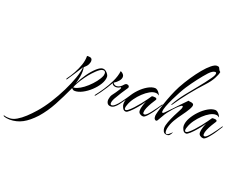

<svg xmlns="http://www.w3.org/2000/svg" viewBox="-532 -931 2105 1651"><g transform="rotate(20 520.5 -105.5)"><path d="M-322 417Q-334 417 -349.5 414.5Q-365 412 -377 407Q-384 404 -381 401Q-378 398 -374 400Q-363 404 -351.5 405Q-340 406 -328 406Q-297 406 -262.5 386Q-228 366 -192.5 333Q-157 300 -123 261Q-79 211 -37.5 145.5Q4 80 38 11Q72 -58 93.5 -119Q115 -180 118 -222Q93 -183 72.5 -150.5Q52 -118 24 -78Q21 -74 19 -74Q18 -74 17.5 -77.5Q17 -81 18 -83Q44 -118 66.5 -159Q89 -200 103.5 -242.5Q118 -285 117 -325Q121 -326 124.5 -326Q128 -326 131 -326Q166 -326 166 -296Q166 -284 158 -266Q153 -254 143.5 -244Q134 -234 123 -224Q125 -216 126 -207Q127 -198 127 -187Q127 -165 122.5 -137Q118 -109 107 -70Q131 -120 163.5 -166Q196 -212 228.5 -241Q261 -270 284 -270Q299 -270 311.5 -260Q324 -250 332 -237.5Q340 -225 340 -215Q340 -182 318 -145.5Q296 -109 261.5 -77Q227 -45 189.5 -25.5Q152 -6 121 -6Q115 -6 108.5 -7.5Q102 -9 91 -22L86 -10Q49 71 5.5 152Q-38 233 -95 298Q-152 360 -205.5 388.5Q-259 417 -322 417ZM97 -30Q114 -30 131.5 -37.5Q149 -45 159 -51Q187 -67 217.5 -94.5Q248 -122 273 -154Q298 -186 309 -215Q312 -226 312 -233Q312 -258 290 -258Q278 -258 262 -248Q247 -238 232 -223.5Q217 -209 205 -196Q181 -170 158.5 -138.5Q136 -107 119.5 -78Q103 -49 97 -30Z M456 13Q432 13 423 -3.5Q414 -20 417 -39Q421 -65 431.5 -81Q442 -97 457 -116Q469 -133 480 -151Q491 -169 483 -172Q478 -168 466 -163Q454 -158 441 -158Q430 -158 419.5 -163Q409 -168 404 -181Q391 -157 372.5 -128.5Q354 -100 335.5 -74Q317 -48 303 -31Q299 -27 295.5 -28Q292 -29 295 -33Q318 -62 348 -106Q378 -150 403 -201.5Q428 -253 434 -302Q468 -286 468 -261Q468 -242 452 -222.5Q436 -203 410 -187Q423 -168 443 -168Q458 -168 473.5 -177.5Q489 -187 498 -199Q506 -208 511.5 -211Q517 -214 521 -214Q535 -214 541.5 -205.5Q548 -197 543 -187Q525 -162 502 -125.5Q479 -89 461 -57Q458 -53 453 -39Q448 -25 448 -14Q448 1 460 1Q474 1 492 -15.5Q510 -32 528 -55.5Q546 -79 560.5 -101Q575 -123 582 -133Q587 -142 590 -142Q591 -142 591 -140Q591 -136 588 -131Q573 -106 556 -81Q539 -56 522 -33Q506 -12 489.5 0.5Q473 13 456 13Z M594 11Q573 11 562.5 -9.5Q552 -30 552 -45Q552 -80 573 -118Q594 -156 626.5 -190Q659 -224 695 -245Q731 -266 762 -266Q771 -266 782.5 -258.5Q794 -251 804 -235Q806 -233 809 -226.5Q812 -220 809 -215L808 -217Q806 -222 799 -225.5Q792 -229 778 -229Q755 -229 726.5 -213Q698 -197 669.5 -170Q641 -143 618 -111Q595 -79 584 -46Q577 -29 577 -17Q577 -2 588 -2Q596 -2 607 -10Q628 -26 651 -51Q674 -76 695.5 -103Q717 -130 733.5 -153Q750 -176 757 -187Q760 -191 764.5 -191.5Q769 -192 776 -192Q796 -192 801.5 -185.5Q807 -179 802 -172Q789 -153 774.5 -128Q760 -103 749.5 -79Q739 -55 739 -36Q739 -21 751 -21Q762 -21 775 -34Q787 -45 803.5 -66Q820 -87 836.5 -110Q853 -133 864 -150Q868 -155 870.5 -154.5Q873 -154 870 -148Q854 -123 837 -96.5Q820 -70 801 -47Q765 -1 747 -1Q731 -1 717 -11Q703 -21 703 -40Q703 -60 711.5 -86.5Q720 -113 727 -128Q706 -96 679 -64Q652 -32 628.5 -10.5Q605 11 594 11Z M996 78Q969 78 960.5 61.5Q952 45 952 30Q952 6 965 -28Q978 -62 995.5 -98Q1013 -134 1028 -161Q1040 -182 1040 -194Q1040 -202 1034 -202Q1026 -202 1006.5 -185Q987 -168 966 -144.5Q945 -121 930 -101Q915 -81 901.5 -56Q888 -31 877 -14Q872 -5 865 -5Q858 -5 851 -13Q844 -21 844 -42Q844 -51 852.5 -83.5Q861 -116 876 -161Q891 -206 910.5 -254Q930 -302 952 -344Q981 -397 1015 -447.5Q1049 -498 1083 -539Q1117 -580 1147 -604Q1177 -628 1196 -628Q1213 -628 1218 -620.5Q1223 -613 1226.5 -603.5Q1230 -594 1241 -587Q1237 -562 1216.5 -524Q1196 -486 1157 -444Q1103 -386 1048 -317.5Q993 -249 949 -183Q945 -178 941.5 -178Q938 -178 942 -184Q976 -244 1018.5 -298Q1061 -352 1105.5 -405.5Q1150 -459 1189 -515Q1201 -532 1206 -543.5Q1211 -555 1211 -562Q1211 -573 1200 -573Q1177 -573 1145 -539Q1113 -504 1075.5 -455Q1038 -406 1009 -362Q993 -338 972.5 -300.5Q952 -263 932.5 -222.5Q913 -182 900.5 -148Q888 -114 888 -97Q888 -88 895 -88Q899 -88 903 -91Q907 -94 911 -98Q935 -122 962.5 -151Q990 -180 1018 -209.5Q1046 -239 1069 -262Q1080 -258 1088.5 -258Q1097 -258 1108 -253Q1118 -249 1118 -237Q1118 -230 1114 -220Q1110 -210 1104 -199Q1082 -162 1056 -127.5Q1030 -93 1008.5 -56.5Q987 -20 977 24Q976 29 975.5 35Q975 41 975 46Q975 72 990 72Q999 72 1009 63L1037 38Q1029 56 1019.5 67Q1010 78 996 78Z M1145 11Q1124 11 1113.5 -9.5Q1103 -30 1103 -45Q1103 -80 1124 -118Q1145 -156 1177.5 -190Q1210 -224 1246 -245Q1282 -266 1313 -266Q1322 -266 1333.5 -258.5Q1345 -251 1355 -235Q1357 -233 1360 -226.5Q1363 -220 1360 -215L1359 -217Q1357 -222 1350 -225.5Q1343 -229 1329 -229Q1306 -229 1277.5 -213Q1249 -197 1220.5 -170Q1192 -143 1169 -111Q1146 -79 1135 -46Q1128 -29 1128 -17Q1128 -2 1139 -2Q1147 -2 1158 -10Q1179 -26 1202 -51Q1225 -76 1246.5 -103Q1268 -130 1284.5 -153Q1301 -176 1308 -187Q1311 -191 1315.5 -191.5Q1320 -192 1327 -192Q1347 -192 1352.5 -185.5Q1358 -179 1353 -172Q1340 -153 1325.5 -128Q1311 -103 1300.5 -79Q1290 -55 1290 -36Q1290 -21 1302 -21Q1313 -21 1326 -34Q1338 -45 1354.5 -66Q1371 -87 1387.5 -110Q1404 -133 1415 -150Q1419 -155 1421.5 -154.5Q1424 -154 1421 -148Q1405 -123 1388 -96.5Q1371 -70 1352 -47Q1316 -1 1298 -1Q1282 -1 1268 -11Q1254 -21 1254 -40Q1254 -60 1262.5 -86.5Q1271 -113 1278 -128Q1257 -96 1230 -64Q1203 -32 1179.5 -10.5Q1156 11 1145 11Z"/></g></svg>

Font: The Nautigal
Style: Regular
Weight: 400
Designer: Robert E. Leuschke
Foundry: Robert E. Leuschke
Version: Version 1.100; ttfautohint (v1.8.3)